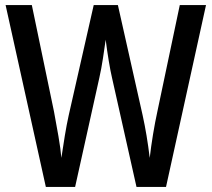

<svg xmlns="http://www.w3.org/2000/svg" viewBox="-20 -734 831 754"><path d="M789 -714 632 0H516L420 -428Q414 -453 407 -495.5Q400 -538 395 -578Q391 -549 384.5 -506Q378 -463 370 -428L275 0H160L2 -714H105L192 -296Q201 -248 209.5 -199Q218 -150 221 -114Q227 -155 234.5 -200.5Q242 -246 250 -282L348 -714H443L540 -282Q557 -205 568 -114Q573 -158 581 -206.5Q589 -255 598 -296L686 -714Z"/></svg>

Font: Noto Sans Gurmukhi Condensed Medium
Style: Regular
Weight: 500
Width: 3
Designer: Jelle Bosma - Monotype Design Team
Foundry: Monotype Imaging Inc.
Version: Version 2.004; ttfautohint (v1.8.4.7-5d5b)